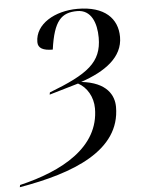

<svg xmlns="http://www.w3.org/2000/svg" viewBox="-135 -590 654 874"><g transform="rotate(-5 192.0 -153.0)"><path d="M-78 230 -80 240C167 198 388 114 388 -86C388 -138 358 -200 240 -213C352 -251 434 -309 434 -402C434 -486 376 -546 252 -546C149 -546 57 -494 57 -411C57 -383 80 -371 124 -371C142 -502 178 -536 250 -536C314 -536 337 -474 337 -407C337 -294 271 -246 94 -178L92 -168L225 -207C265 -186 292 -140 292 -88C292 90 117 184 -78 230Z"/></g></svg>

Font: Noto Serif Display
Style: Italic
Weight: 400
Italic angle: -12°
Designer: Monotype Design Team
Foundry: Monotype Imaging Inc.
Version: Version 2.009